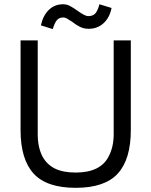

<svg xmlns="http://www.w3.org/2000/svg" viewBox="-20 -879 718 910"><path d="M77.5 0ZM77.5 -262.5V-687.5H158.8V-242.5Q158.8 -181.2 181.2 -137.5Q202.5 -98.8 240.6 -80Q278.8 -61.2 338.8 -61.2Q456.2 -61.2 495 -137.5Q518.8 -182.5 518.8 -242.5V-687.5H600V-262.5Q600 -123.8 538.1 -56.2Q476.2 11.2 338.8 11.2Q201.2 11.2 139.4 -56.2Q77.5 -123.8 77.5 -262.5ZM350 -826.2Q383.8 -802.5 397.5 -802.5Q421.2 -802.5 432.5 -816.2Q443.8 -830 451.2 -858.8L508.8 -841.2Q500 -796.2 471.2 -769.4Q442.5 -742.5 400 -742.5Q377.5 -742.5 358.8 -751.9Q340 -761.2 321.2 -776.2Q316.2 -778.8 303.1 -787.5Q290 -796.2 280 -796.2Q260 -796.2 249.4 -783.1Q238.8 -770 230 -741.2L173.8 -758.8Q183.8 -805 211.2 -831.9Q238.8 -858.8 278.8 -858.8Q296.2 -858.8 311.9 -850.6Q327.5 -842.5 350 -826.2Z"/></svg>

Font: Cambay
Style: Regular
Weight: 400
Designer: Pooja Saxena
Foundry: Pooja Saxena
Version: Version 1.181;PS 001.181;hotconv 1.0.70;makeotf.lib2.5.58329